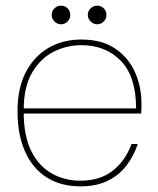

<svg xmlns="http://www.w3.org/2000/svg" viewBox="-20 -648 558 680"><path d="M265 12Q194 12 144 -20.5Q94 -53 68 -113Q42 -173 42 -254Q42 -335 71 -391.5Q100 -448 151 -478Q202 -508 268 -508Q341 -508 388 -476Q435 -444 458 -392.5Q481 -341 481 -282Q481 -272 481 -264.5Q481 -257 480 -246H53V-264H462Q462 -377 408 -432.5Q354 -488 268 -488Q216 -488 169.5 -464.5Q123 -441 93.5 -390.5Q64 -340 64 -259V-250Q64 -165 91.5 -111.5Q119 -58 164.5 -33Q210 -8 265 -8Q333 -8 378 -42.5Q423 -77 446 -138H468Q453 -94 426.5 -60Q400 -26 360 -7Q320 12 265 12ZM196 -562Q183 -562 173 -572Q163 -582 163 -595Q163 -609 173 -618.5Q183 -628 196 -628Q210 -628 219.5 -618.5Q229 -609 229 -595Q229 -582 219.5 -572Q210 -562 196 -562ZM324 -562Q311 -562 301 -572Q291 -582 291 -595Q291 -609 301 -618.5Q311 -628 324 -628Q338 -628 347.5 -618.5Q357 -609 357 -595Q357 -582 347.5 -572Q338 -562 324 -562Z"/></svg>

Font: DM Sans 28pt Thin
Style: Regular
Weight: 250
Version: Version 4.004;gftools[0.9.30]